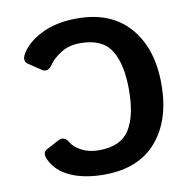

<svg xmlns="http://www.w3.org/2000/svg" viewBox="-82 -795 855 888"><g transform="rotate(-10 346.0 -350.5)"><path d="M72.8 -598.6Q101.1 -647.5 169.9 -682.1Q238.8 -716.8 337.4 -716.8Q496.1 -716.8 582.8 -617.7Q669.4 -518.6 669.4 -350.1Q669.4 -181.6 584 -82.5Q498.5 16.6 337.4 16.6Q244.6 16.6 180.2 -12.2Q115.7 -41 89.4 -95.7Q71.8 -131.8 95.2 -144.5L153.8 -175.8Q184.6 -192.4 204.6 -157.2Q217.3 -134.8 251.7 -116.7Q286.1 -98.6 332.5 -98.6Q435.1 -98.6 476.1 -163.3Q517.1 -228 517.1 -350.1Q517.1 -472.2 476.1 -536.9Q435.1 -601.6 332.5 -601.6Q277.3 -601.6 239.5 -576.7Q201.7 -551.8 187 -529.3Q163.1 -492.7 136.2 -510.7L77.6 -549.8Q53.7 -565.9 72.8 -598.6Z"/></g></svg>

Font: Istok Web
Style: Bold
Weight: 700
Designer: Andrey V. Panov
Foundry: Andrey V. Panov
Version: Version 1.0.2g